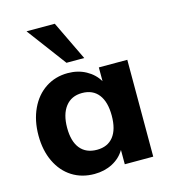

<svg xmlns="http://www.w3.org/2000/svg" viewBox="-115 -871 861 971"><g transform="rotate(-15 315.0 -385.0)"><path d="M569 -507V0H420V-75Q397 -36 355 -14Q313 8 260 8Q194 8 143.5 -24Q93 -56 64.5 -115.5Q36 -175 36 -253Q36 -331 64.5 -392Q93 -453 144 -486.5Q195 -520 260 -520Q313 -520 355 -497Q397 -474 420 -435V-507ZM420 -255Q420 -327 390 -365.5Q360 -404 304 -404Q248 -404 217 -364Q186 -324 186 -253Q186 -182 216.5 -144.5Q247 -107 304 -107Q360 -107 390 -145Q420 -183 420 -255ZM268 -572 114 -778H262L361 -572Z"/></g></svg>

Font: Muli ExtraBold
Style: Regular
Weight: 800
Designer: Vernon Adams
Foundry: Vernon Adams
Version: Version 2.000